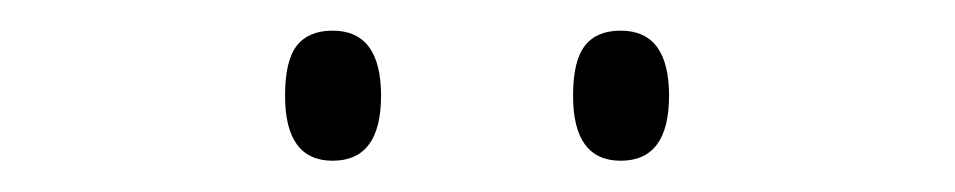

<svg xmlns="http://www.w3.org/2000/svg" viewBox="-20 -740 617 124"><path d="M164.1 -678.2Q164.1 -700.7 171.6 -710.4Q179.2 -720.2 194.8 -720.2Q226.1 -720.2 226.1 -678.2Q226.1 -636.2 194.8 -636.2Q164.1 -636.2 164.1 -678.2ZM350.1 -678.2Q350.1 -700.7 357.7 -710.4Q365.2 -720.2 380.9 -720.2Q412.1 -720.2 412.1 -678.2Q412.1 -636.2 380.9 -636.2Q350.1 -636.2 350.1 -678.2Z"/></svg>

Font: JBL Sans
Style: Light
Weight: 300
Version: Version 1.10